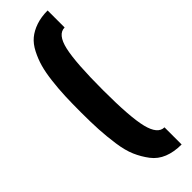

<svg xmlns="http://www.w3.org/2000/svg" viewBox="-328 -826 1006 1006"><g transform="rotate(-45 175.0 -322.5)"><path d="M313 174Q257 174 214.5 157Q172 140 145 104.5Q118 69 100 27.5Q82 -14 73.5 -74.5Q65 -135 62 -190Q59 -245 59 -318Q59 -386 61 -436.5Q63 -487 69.5 -542Q76 -597 87 -636Q98 -675 117 -712Q136 -749 162.5 -771Q189 -793 227 -806Q265 -819 313 -819V-693Q262 -693 242.5 -607Q223 -521 223 -318Q223 -118 243.5 -35.5Q264 47 313 47Z"/></g></svg>

Font: Oswald Heavy
Style: Regular
Weight: 400
Designer: Vernon Adams
Foundry: Vernon Adams
Version: Version 4.101